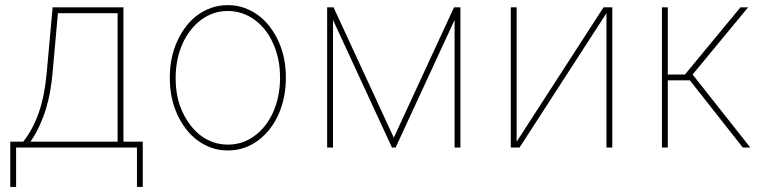

<svg xmlns="http://www.w3.org/2000/svg" viewBox="-20 -574 2973 747"><path d="M19.9 -22.7H70.3Q89.8 -47.6 105.1 -76.3Q120.4 -105.1 131.7 -138.3Q143.1 -171.5 150.6 -209.9Q158 -248.2 161.9 -292.6L184.7 -545.5H460.2V-22.7H535.5V153.4H512.8V0H42.6V153.4H19.9ZM98.7 -22.7H437.5V-522.7H205.3L184.7 -292.6Q181.5 -255.7 175.4 -220.5Q169.4 -185.4 159.3 -151.8Q149.1 -118.3 134.4 -86.1Q119.7 -54 98.7 -22.7Z M670.5 -415.8Q684.3 -446 703.8 -471.4Q723.4 -496.8 748.2 -515.1Q773.1 -533.4 802.7 -543.7Q832.4 -554 866.5 -554Q900.6 -554 930.2 -543.5Q959.9 -533 984.7 -514.6Q1009.6 -496.1 1029.1 -470.7Q1048.7 -445.3 1062.5 -415.5Q1092.3 -351.6 1092.3 -271.3Q1092.3 -236.2 1085.9 -201.5Q1079.5 -166.9 1066.2 -134.9Q1052.9 -103 1032 -75.1Q1011 -47.2 981.9 -25.9Q930.8 11.4 866.5 11.4Q832.4 11.4 802.7 0.9Q773.1 -9.6 748.2 -28.1Q723.4 -46.5 703.8 -71.9Q684.3 -97.3 670.5 -127.1Q640.6 -191.1 640.6 -271.3Q640.6 -351.6 670.5 -415.8ZM690 -138.5Q703.5 -109.4 721.8 -85.8Q740.1 -62.1 762.4 -45.6Q784.8 -29.1 811.1 -20.2Q837.4 -11.4 866.5 -11.4Q924.4 -11.4 970.5 -45.5Q993.6 -62.5 1011.9 -85.9Q1030.2 -109.4 1043 -138.3Q1055.8 -167.3 1062.7 -200.8Q1069.6 -234.4 1069.6 -271.3Q1069.6 -308.9 1063 -341.4Q1056.5 -373.9 1043 -404.1Q1030.2 -433.6 1011.7 -457Q993.3 -480.5 970.5 -497Q947.8 -513.5 921.5 -522.4Q895.2 -531.2 866.5 -531.2Q808.9 -531.2 763.1 -497.2Q740.1 -480.1 721.6 -456.5Q703.1 -432.9 690.2 -403.9Q677.2 -375 670.3 -341.6Q663.4 -308.2 663.4 -271.3Q663.4 -233.7 669.7 -201.2Q676.1 -168.7 690 -138.5Z M1277.7 -545.5 1512.1 -38.4 1746.4 -545.5H1771.3V0H1748.6V-496.4L1519.2 0H1505L1275.6 -496.4V0H1252.8V-545.5Z M1967.3 -545.5H1990.1V-22.7L2328.1 -545.5H2362.2V0H2339.5V-522.7L2001.4 0H1967.3Z M2578.1 -545.5V-284.1H2644.9L2860.8 -545.5H2890.6L2674.7 -284.1L2899.1 0H2870L2664.1 -261.4H2578.1V0H2555.4V-545.5Z"/></svg>

Font: Inter P Thin
Style: Regular
Weight: 100
Designer: Rasmus Andersson
Foundry: rsms
Version: Version 3.018;git-588b23468